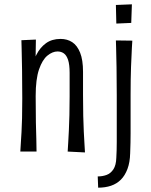

<svg xmlns="http://www.w3.org/2000/svg" viewBox="-20 -702 698 888"><path d="M373 3 293 -1Q294 -18 295.5 -42.5Q297 -67 298.5 -98.5Q300 -130 301 -169.5Q302 -209 302 -256Q302 -269 302 -286Q302 -303 302 -323Q302 -343 302 -365Q302 -403 295 -424.5Q288 -446 275.5 -455Q263 -464 246 -464Q223 -464 199.5 -445Q176 -426 160.5 -381Q145 -336 145 -258L107 -211Q107 -248 110 -290Q113 -332 122 -373Q131 -414 148 -448Q165 -482 192.5 -502Q220 -522 260 -522Q291 -522 314 -507Q337 -492 350.5 -458.5Q364 -425 364 -370Q364 -332 364 -316Q364 -300 364 -291Q364 -282 364 -263Q364 -208 365 -166.5Q366 -125 367.5 -94Q369 -63 370.5 -39.5Q372 -16 373 3ZM74 -1Q75 -22 76.5 -43Q78 -64 79.5 -91Q81 -118 82 -155Q83 -192 83 -246Q83 -319 82 -380.5Q81 -442 80 -479Q79 -516 79 -516L146 -519Q146 -497 145 -456Q144 -415 144 -363.5Q144 -312 145 -258Q145 -181 146 -135Q147 -89 148 -59.5Q149 -30 149 -1ZM434 166 432 114Q454 114 473 107Q492 100 504.5 81Q517 62 518 27Q520 -6 520 -45.5Q520 -85 520 -137.5Q520 -190 520 -262Q520 -334 519 -391Q518 -448 517 -481.5Q516 -515 516 -515L592 -514Q592 -514 590 -481.5Q588 -449 586 -392.5Q584 -336 584 -263Q584 -219 584 -187Q584 -155 584 -131Q584 -107 584 -85.5Q584 -64 583.5 -42Q583 -20 582 7Q581 49 569.5 79.5Q558 110 539 129Q520 148 493.5 157Q467 166 434 166ZM518 -593 516 -679 590 -682 587 -596Z"/></svg>

Font: Truculenta
Style: Regular
Weight: 400
Designer: Ivan Castro, Eva Sanz & Omnibus-Type Team
Foundry: Omnibus-Type
Version: Version 1.002